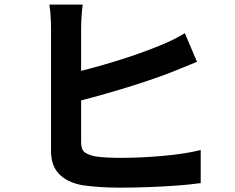

<svg xmlns="http://www.w3.org/2000/svg" viewBox="-20 -808 1040 849"><path d="M345.8 -787.7Q342.5 -765.3 340.6 -735.3Q338.7 -705.2 338.7 -683.6Q338.7 -668.7 338.7 -631.1Q338.7 -593.4 338.7 -542.8Q338.7 -492.1 338.7 -436.5Q338.7 -380.9 338.7 -329.5Q338.7 -278 338.7 -238Q338.7 -198 338.7 -179.2Q338.7 -146.9 354.4 -134.7Q370 -122.5 403.6 -116.1Q426.2 -112.8 456.1 -111.4Q486 -110 519 -110Q558.2 -110 605.7 -112.2Q653.1 -114.5 701.8 -118.8Q750.4 -123.1 793.4 -129.9Q836.5 -136.6 867.5 -144.6V1.6Q820.7 8.3 758.3 12.8Q695.9 17.3 631.3 19.6Q566.8 21.8 511.2 21.8Q462.6 21.8 418.9 18.7Q375.2 15.7 342.8 10.7Q278 -1.5 241.9 -38Q205.7 -74.5 205.7 -139.3Q205.7 -167.9 205.7 -214.4Q205.7 -260.8 205.7 -317.2Q205.7 -373.6 205.7 -431.4Q205.7 -489.2 205.7 -540.6Q205.7 -592.1 205.7 -630Q205.7 -668 205.7 -683.6Q205.7 -698.8 204.8 -718.1Q204 -737.5 202.2 -756.6Q200.4 -775.8 198.4 -787.7ZM280 -480.8Q328.3 -491.4 382.9 -506.1Q437.6 -520.8 493.1 -537.9Q548.5 -554.9 598.8 -572.9Q649 -590.9 688.2 -607.2Q715 -617.8 741.5 -630.8Q768 -643.8 797.4 -661.4L851 -534.6Q822.2 -523.1 790.6 -509.9Q759 -496.7 734.3 -487.2Q690 -470.1 633.2 -450.9Q576.4 -431.8 514.6 -413.2Q452.8 -394.7 392.5 -378.2Q332.2 -361.7 280.8 -349.9Z"/></svg>

Font: Noto Sans TC
Style: Regular
Weight: 100
Designer: Ryoko NISHIZUKA 西塚涼子 (kana, bopomofo & ideographs); Paul D. Hunt (Latin, Greek & Cyrillic); Sandoll Communications 산돌커뮤니
Foundry: Adobe
Version: Version 2.004;hotconv 1.0.118;makeotfexe 2.5.65603